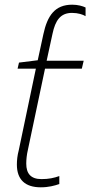

<svg xmlns="http://www.w3.org/2000/svg" viewBox="-20 -789 385 819"><path d="M154 10C187 10 213 3 233 -4V-38C211 -30 188 -25 157 -25C111 -25 92 -49 92 -91C92 -108 94 -129 99 -150L172 -496H329L337 -530H179L204 -645C216 -702 238 -734 287 -734C313 -734 334 -727 345 -720V-757C333 -763 312 -769 288 -769C214 -769 182 -722 165 -643L141 -532L61 -522L55 -496H133L60 -148C54 -126 52 -105 52 -87C52 -23 87 10 154 10Z"/></svg>

Font: Noto Sans ExtraLight
Style: Italic
Weight: 200
Italic angle: -12°
Designer: Monotype Design Team
Foundry: Monotype Imaging Inc.
Version: Version 2.013